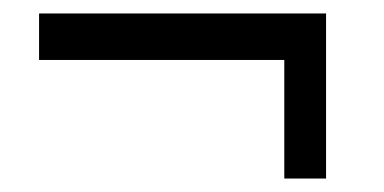

<svg xmlns="http://www.w3.org/2000/svg" viewBox="-20 -384 570 285"><path d="M402 -119V-295H38V-364H464V-119Z"/></svg>

Font: Faustina Light Medium
Style: Italic
Weight: 500
Italic angle: -8°
Version: Version 1.200